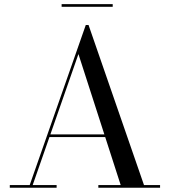

<svg xmlns="http://www.w3.org/2000/svg" viewBox="-20 -882 798 902"><path d="M209.5 -238V-250.5H531V-238ZM396 -764.5 656.5 -12.5H732V0H442V-12.5H547L348.5 -628L133.5 -12.5H246V0H26V-12.5H119.5L383 -764.5ZM269.5 -850V-862.5H509.5V-850Z"/></svg>

Font: Bodoni Moda 18pt
Style: Regular
Weight: 400
Designer: Owen Earl
Foundry: indestructible type
Version: Version 2.005